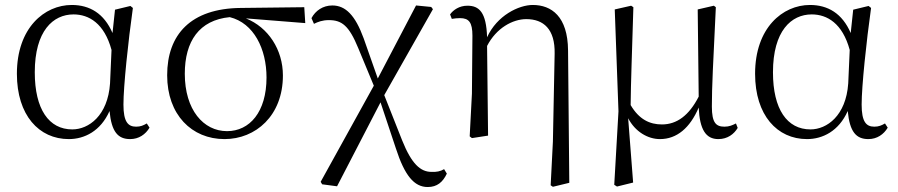

<svg xmlns="http://www.w3.org/2000/svg" viewBox="-20 -546 3617 773"><path d="M257 14C320 14 385 -18 421 -99C429 -15 455 14 504 14C539 14 566 -5 582 -32L571 -49C557 -41 546 -36 528 -36C495 -36 477 -56 477 -125C477 -199 496 -379 515 -514L505 -522L443 -507L433 -413C399 -492 341 -526 269 -526C159 -526 48 -434 48 -249C48 -82 137 14 257 14ZM429 -345 423 -210C414 -80 337 -25 271 -25C177 -25 120 -106 120 -255C120 -422 194 -488 276 -488C338 -488 400 -452 429 -345Z M884 14C1009 14 1119 -80 1119 -242C1119 -346 1060 -436 970 -472L1209 -453L1205 -517L949 -514C748 -512 653 -407 653 -243C653 -84 752 14 884 14ZM905 -477C1002 -453 1053 -349 1053 -234C1053 -95 985 -18 894 -18C799 -18 724 -104 724 -249C724 -380 782 -465 905 -477Z M1702 207C1740 207 1763 187 1779 153L1768 135C1753 144 1737 147 1717 146C1673 146 1637 114 1599 19L1527 -163L1723 -509L1716 -518L1655 -524L1501 -230L1444 -392C1410 -485 1371 -524 1318 -524C1280 -524 1250 -503 1234 -473L1244 -450C1260 -458 1278 -465 1304 -465C1356 -465 1385 -443 1422 -353L1485 -201L1271 186L1277 196L1337 204L1512 -134L1574 52C1609 160 1647 207 1702 207Z M2197 200 2206 206 2272 190 2267 -343C2266 -480 2200 -526 2125 -526C2069 -526 1981 -484 1941 -396C1938 -497 1909 -523 1862 -523C1829 -523 1805 -506 1792 -488L1799 -470C1811 -472 1821 -473 1832 -473C1868 -473 1882 -456 1882 -402L1880 -169L1871 3L1880 10L1945 0L1941 -361C1978 -433 2044 -469 2099 -469C2168 -469 2215 -429 2213 -330L2206 24Z M2637 14C2705 14 2758 -31 2793 -113C2797 -24 2822 14 2872 14C2909 14 2935 -6 2950 -31L2943 -49C2929 -42 2916 -36 2897 -36C2863 -36 2846 -51 2846 -117C2846 -198 2851 -288 2862 -517L2854 -523L2789 -508L2793 -157C2754 -81 2705 -45 2645 -45C2596 -45 2553 -65 2519 -123C2520 -219 2524 -317 2530 -517L2521 -523L2455 -508L2470 -98L2453 198L2464 205L2529 189L2509 -70C2537 -16 2588 14 2637 14Z M3229 14C3292 14 3357 -18 3393 -99C3401 -15 3427 14 3476 14C3511 14 3538 -5 3554 -32L3543 -49C3529 -41 3518 -36 3500 -36C3467 -36 3449 -56 3449 -125C3449 -199 3468 -379 3487 -514L3477 -522L3415 -507L3405 -413C3371 -492 3313 -526 3241 -526C3131 -526 3020 -434 3020 -249C3020 -82 3109 14 3229 14ZM3401 -345 3395 -210C3386 -80 3309 -25 3243 -25C3149 -25 3092 -106 3092 -255C3092 -422 3166 -488 3248 -488C3310 -488 3372 -452 3401 -345Z"/></svg>

Font: Source Han Serif CN Light
Style: Regular
Weight: 300
Designer: Ryoko NISHIZUKA 西塚涼子 (kana & ideographs); Frank Grießhammer (Latin, Greek & Cyrillic); Wenlong ZHANG 张文龙 (bopomofo); San
Foundry: Adobe
Version: Version 2.003;hotconv 1.1.1;makeotfexe 2.6.0